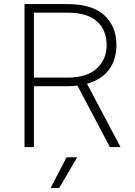

<svg xmlns="http://www.w3.org/2000/svg" viewBox="-20 -720 660 940"><path d="M359 -301Q336 -298 310 -298H146V0H100V-700H310Q431 -700 490.5 -645.5Q550 -591 550 -499Q550 -429 514 -379.5Q478 -330 406 -310L570 0H518ZM146 -658V-340H310Q405 -340 453.5 -384.5Q502 -429 502 -499Q502 -573 454.5 -615.5Q407 -658 310 -658ZM306 50H358L270 200H228Z"/></svg>

Font: Retni Sans Light
Style: Regular
Weight: 300
Designer: Vitaly Kuzmin
Foundry: ParaType Ltd.
Version: Version 1.00;March 2, 2019;FontCreator 11.5.0.2425 64-bit; t